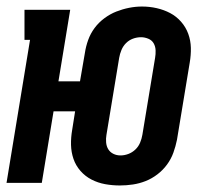

<svg xmlns="http://www.w3.org/2000/svg" viewBox="-22 -560 642 588"><path d="M345 8Q322 8 300 4Q278 0 258.5 -10Q239 -20 224.5 -36.5Q210 -53 203 -73.5Q196 -94 195.5 -116.5Q195 -139 199 -162L208 -219H142L106 0H-2L70 -438H53V-530H193L157 -311H223L238 -398Q241 -418 248 -437.5Q255 -457 267.5 -474Q280 -491 297.5 -504Q315 -517 334 -524.5Q353 -532 373 -536Q393 -540 413 -540Q436 -540 458 -535Q480 -530 499 -520Q518 -510 532.5 -493.5Q547 -477 554.5 -456.5Q562 -436 562.5 -413.5Q563 -391 559 -368L520 -132Q516 -112 509 -92.5Q502 -73 489.5 -56Q477 -39 460 -26Q443 -13 424 -5.5Q405 2 385 5Q365 8 345 8ZM347 -84Q359 -84 371 -88.5Q383 -93 392.5 -102Q402 -111 407 -123Q412 -135 414 -147L453 -383Q455 -394 454.5 -406Q454 -418 448.5 -427.5Q443 -437 432 -441.5Q421 -446 410 -446Q397 -446 385 -441.5Q373 -437 364 -428Q355 -419 350 -407Q345 -395 343 -383L304 -147Q302 -136 303 -124Q304 -112 309.5 -103Q315 -94 325 -89Q335 -84 347 -84Z"/></svg>

Font: Iosevka Slab Semibold Extended
Style: Italic
Weight: 600
Width: 7
Italic angle: -9°
Monospace: yes
Designer: Belleve Invis
Foundry: Belleve Invis
Version: Version 11.1.0; ttfautohint (v1.8.3)